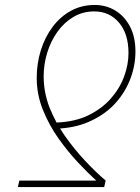

<svg xmlns="http://www.w3.org/2000/svg" viewBox="-20 -754 566 774"><path d="M362 -734Q407 -734 444 -712Q481 -690 503.5 -648Q526 -606 526 -546Q526 -491 506 -437.5Q486 -384 447 -340Q408 -296 349 -268Q294 -241 222 -236Q231 -222 241 -207Q279 -153 322.5 -106.5Q366 -60 406 -26L400 0H52L58 -26H368Q336 -55 295 -98.5Q254 -142 216 -195.5Q178 -249 153 -311Q128 -373 128 -440Q128 -498 144.5 -551Q161 -604 192 -645.5Q223 -687 266 -710.5Q309 -734 362 -734ZM208 -260Q282 -263 336 -289Q391 -316 427 -357Q463 -398 480.5 -446Q498 -494 498 -540Q498 -618 459.5 -663Q421 -708 360 -708Q314 -708 276.5 -686Q239 -664 212 -626.5Q185 -589 170.5 -542Q156 -495 156 -446Q156 -383 179 -322Q192 -290 208 -260Z"/></svg>

Font: Source Sans 3 ExtraLight ExtraLight
Style: Italic
Weight: 250
Italic angle: -11°
Version: Version 3.052;hotconv 1.1.0;makeotfexe 2.6.0